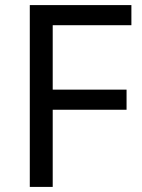

<svg xmlns="http://www.w3.org/2000/svg" viewBox="-20 -734 559 754"><path d="M187 0H97V-714H496V-635H187V-382H477V-303H187Z"/></svg>

Font: bangla15
Style: Regular
Weight: 400
Designer: Jelle Bosma - Monotype Design Team
Foundry: Monotype Imaging Inc.
Version: Version 2.006